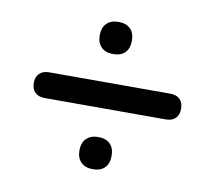

<svg xmlns="http://www.w3.org/2000/svg" viewBox="-62 -610 725 647"><g transform="rotate(10 300.0 -287.0)"><path d="M93 -243Q72 -243 60 -254.5Q48 -266 48 -287Q48 -308 60 -319.5Q72 -331 93 -331H507Q529 -331 540.5 -319.5Q552 -308 552 -287Q552 -266 540.5 -254.5Q529 -243 507 -243ZM294 -35Q268 -35 253.5 -49.5Q239 -64 239 -90Q239 -116 253.5 -130.5Q268 -145 294 -145Q320 -145 334.5 -131Q349 -117 349 -90Q349 -64 335 -49.5Q321 -35 294 -35ZM294 -429Q268 -429 253.5 -443.5Q239 -458 239 -484Q239 -510 253.5 -524.5Q268 -539 294 -539Q320 -539 334.5 -525Q349 -511 349 -484Q349 -458 335 -443.5Q321 -429 294 -429Z"/></g></svg>

Font: Nunito
Style: Bold
Weight: 700
Designer: Vernon Adams
Foundry: Vernon Adams
Version: Version 3.602